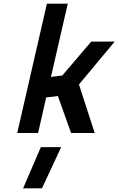

<svg xmlns="http://www.w3.org/2000/svg" viewBox="-20 -726 646 1048"><path d="M74 0 236 -706H350L258 -306L320 -314L478 -499H606L411 -265L497 0H368L296 -202L232 -194L188 0ZM203 77H314L209 302H106Z"/></svg>

Font: Panefresco 800wt
Style: Italic
Weight: 800
Foundry: Campivisivi & Chank Co
Version: Version 1.001